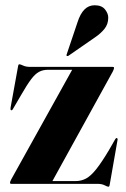

<svg xmlns="http://www.w3.org/2000/svg" viewBox="-20 -698 477 729"><path d="M408 -426 176.5 -6 150.5 -10.5H267.5Q288.5 -10.5 306.8 -20.2Q325 -30 345.5 -55.8Q366 -81.5 394 -128.5L417.5 -169.5Q419 -172 420.5 -173.2Q422 -174.5 424 -173.5Q425.5 -173 426.2 -171.2Q427 -169.5 426 -165L397 0.5Q396 7 394.8 9Q393.5 11 392 11Q387.5 11 377.2 5.5Q367 0 349 0H23Q20.5 0 19.2 -1Q18 -2 18 -4Q18 -6 19 -9Q20 -12 23 -17.5L256.5 -437.5L284.5 -433H161.5Q143 -433 128.2 -425.2Q113.5 -417.5 97.8 -396.5Q82 -375.5 60 -337L29 -284Q27.5 -281 25.8 -280Q24 -279 22 -279.5Q20.5 -280.5 20 -282.2Q19.5 -284 20 -288.5L48 -443Q49 -449.5 50.2 -451.8Q51.5 -454 53 -454Q57.5 -454 68 -449Q78.5 -444 96 -444H408Q410.5 -444 411.8 -443.2Q413 -442.5 413 -440Q413 -438 412 -435Q411 -432 408 -426ZM274.5 -614Q284.5 -645.5 300.5 -661.8Q316.5 -678 339.5 -678Q366 -678 378.5 -662.5Q391 -647 391 -631Q391 -606 376.5 -588.2Q362 -570.5 342 -557L239.5 -486Q238 -485.5 236.2 -485.2Q234.5 -485 233.5 -486Q232 -487.5 232.5 -489Q233 -490.5 233.5 -492.5Z"/></svg>

Font: Fraunces 120pt
Style: Bold
Weight: 700
Version: Version 1.000;[b76b70a41]